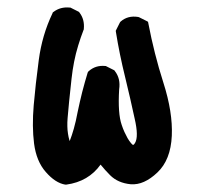

<svg xmlns="http://www.w3.org/2000/svg" viewBox="-20 -498 540 520"><path d="M156.7 2Q129.9 -2.4 104 -32.2Q78.6 -61 72.3 -108.9Q66.4 -155.3 71.3 -212.9Q76.2 -269.5 85 -335.4Q89.4 -368.7 98.6 -400.4Q107.9 -432.1 122.1 -461.9L123 -464.4L125 -465.8Q143.6 -480 168.9 -477.5H170.9L172.4 -476.6L191.9 -466.8L193.8 -465.8L195.3 -463.9Q209.5 -445.3 207 -419.9V-418.5L206.5 -417.5Q198.2 -396 191.7 -374.5Q185.1 -353 180.7 -330.6Q176.3 -308.1 173.8 -285.2Q166 -214.8 163.1 -178.2Q162.1 -166.5 162.4 -156Q162.6 -145.5 164.1 -136Q165.5 -126.5 168 -118.2Q168.5 -117.2 168.5 -116.2Q168.9 -117.2 169.4 -117.7Q174.3 -129.9 179.9 -149.4Q185.5 -168.9 190.4 -195.3Q193.4 -209 196.3 -222.2Q199.2 -235.4 202.6 -248.5Q206.1 -261.7 209.7 -274.9Q213.4 -288.1 217.3 -300.8L218.3 -303.2L220.2 -305.2Q238.8 -321.8 264.6 -319.3H266.6L268.1 -318.4L287.6 -308.6L289.6 -307.6L291 -305.7Q307.1 -285.2 302.7 -255.9Q298.8 -190.4 309.6 -159.7Q313 -149.4 317.1 -140.4Q321.3 -131.3 325.4 -124Q329.6 -116.7 334.5 -110.8Q335.9 -108.9 337.6 -107.4Q339.4 -106 339.8 -105.7Q340.3 -105.5 340.8 -105.5Q342.8 -106 345.7 -110.8Q356 -127.9 344.7 -176.8Q333.5 -229 318.8 -289.6Q303.7 -350.6 293.9 -411.6L293.5 -414.6L294.9 -417.5L304.7 -437L305.7 -438.5L307.1 -439.9Q326.2 -456.5 354 -452.1L355.5 -451.7L356.9 -451.2L376.5 -441.4L380.9 -439L381.8 -434.6Q389.6 -393.6 399.7 -353.8Q409.7 -314 422.4 -274.4Q448.2 -193.8 445.3 -130.4Q442.4 -64.9 406.2 -30.8Q388.2 -13.7 370.1 -5.6Q352.1 2.4 334 1Q299.3 -2.4 278.3 -23.4Q264.6 -37.1 252.4 -52.2Q219.7 -6.3 159.7 2H158.2Z"/></svg>

Font: NaikaiFont
Style: Bold
Weight: 700
Version: Version 1.89